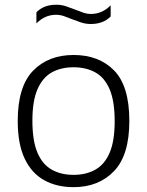

<svg xmlns="http://www.w3.org/2000/svg" viewBox="-20 -782 622 812"><path d="M291 9.5Q220 9.5 167 -19.8Q114 -49 84.5 -110.8Q55 -172.5 55 -270.5Q55 -416 119.8 -482.8Q184.5 -549.5 291 -549.5Q398.5 -549.5 462.8 -483.8Q527 -418 527 -270.5Q527 -125.5 462 -58Q397 9.5 291 9.5ZM291 -42.5Q344 -42.5 383.2 -64.5Q422.5 -86.5 443.8 -136.2Q465 -186 465 -269.5Q465 -354 443.8 -404Q422.5 -454 383.2 -475.8Q344 -497.5 291 -497.5Q238 -497.5 199 -475.8Q160 -454 138.5 -404.5Q117 -355 117 -271.5Q117 -187 138.2 -136.8Q159.5 -86.5 198.8 -64.5Q238 -42.5 291 -42.5ZM364 -680.5Q342 -680.5 322 -687.2Q302 -694 283 -701.5Q266 -708.5 249.8 -714Q233.5 -719.5 217 -719.5Q170 -719.5 134 -683V-730Q165 -762 218 -762Q240 -762 260 -755.2Q280 -748.5 299 -741Q316 -734 332.2 -728.5Q348.5 -723 365 -723Q412 -723 448 -759.5V-712.5Q417 -680.5 364 -680.5Z"/></svg>

Font: Encode Sans SemiExpanded SemiExpanded Light
Style: Regular
Weight: 300
Width: 6
Designer: Multiple Designers
Foundry: Impallari Type
Version: Version 3.000; ttfautohint (v1.8.3) -l 8 -r 50 -G 200 -x 14 